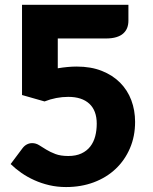

<svg xmlns="http://www.w3.org/2000/svg" viewBox="-20 -748 620 776"><path d="M499 -664.5Q499 -648.5 494 -635.5Q489 -622.5 478.2 -612.8Q467.5 -603 450 -597.8Q432.5 -592.5 408 -592.5H213.5V-472Q234 -475.5 253 -477.2Q272 -479 290 -479Q347.5 -479 391.5 -461.5Q435.5 -444 465.5 -413.8Q495.5 -383.5 510.8 -342.8Q526 -302 526 -255.5Q526 -197 505.2 -148.8Q484.5 -100.5 447.5 -65.5Q410.5 -30.5 359.2 -11.2Q308 8 247 8Q211.5 8 179.2 0.5Q147 -7 118.8 -19.8Q90.5 -32.5 66.5 -49.2Q42.5 -66 23 -85L71 -149Q78.5 -159 88.5 -164.2Q98.5 -169.5 110 -169.5Q125 -169.5 138.2 -161.2Q151.5 -153 167.2 -143.2Q183 -133.5 204 -125.5Q225 -117.5 256 -117.5Q287 -117.5 309 -127.8Q331 -138 344.8 -155.8Q358.5 -173.5 364.8 -197.2Q371 -221 371 -248Q371 -301 341 -328.8Q311 -356.5 256 -356.5Q207 -356.5 160 -338L69 -364V-728.5H499Z"/></svg>

Font: Mihuashi_numbers Black
Style: Regular
Weight: 900
Designer: Lukasz Dziedzic
Foundry: tyPoland Lukasz Dziedzic
Version: Version 1.104; Western+Polish opensource